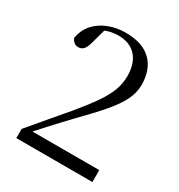

<svg xmlns="http://www.w3.org/2000/svg" viewBox="-176 -860 909 977"><g transform="rotate(30 279.0 -371.5)"><path d="M64 0V-54Q114 -113 161.5 -169.5Q209 -226 246 -269Q299 -333 332 -381Q365 -429 380.5 -470Q396 -511 396 -555Q396 -630 358.5 -671Q321 -712 254 -712Q226 -712 198.5 -704.5Q171 -697 140 -677L181 -708L154 -610Q146 -581 134 -569.5Q122 -558 105 -558Q91 -558 80 -566.5Q69 -575 64 -589Q73 -640 104 -674Q135 -708 181 -725.5Q227 -743 278 -743Q379 -743 430 -692.5Q481 -642 481 -553Q481 -507 459.5 -463Q438 -419 391.5 -364.5Q345 -310 268 -232Q253 -216 227 -188.5Q201 -161 169 -126Q137 -91 104 -54L113 -85V-70H511V0Z"/></g></svg>

Font: Noto Serif SC ExtraLight
Style: Regular
Weight: 400
Version: Version 2.002-H1;hotconv 1.1.0;makeotfexe 2.6.0